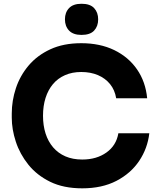

<svg xmlns="http://www.w3.org/2000/svg" viewBox="-20 -981 840 1020"><path d="M417 19.5Q317.8 19.5 246.9 -15.1Q176 -49.8 130.8 -106.1Q85.5 -162.5 64 -228.4Q42.5 -294.2 42.5 -356V-378Q42.5 -446.2 64.5 -512.6Q86.5 -579 132.1 -633Q177.8 -687 247.5 -719.2Q317.2 -751.5 411.8 -751.5Q511.2 -751.5 586.9 -714.9Q662.5 -678.2 708 -612.4Q753.5 -546.5 761.8 -459H597.2Q590 -503 564.8 -534.1Q539.5 -565.2 500.4 -581.9Q461.2 -598.5 411.8 -598.5Q363.2 -598.5 325.1 -581.6Q287 -564.8 261.2 -534Q235.5 -503.2 222 -460.8Q208.5 -418.2 208.5 -366Q208.5 -314.5 222 -272Q235.5 -229.5 262.2 -198.2Q289 -167 327.8 -150.2Q366.5 -133.5 417 -133.5Q493 -133.5 545.4 -170.8Q597.8 -208 608.8 -273H773.2Q764 -192.8 719.4 -126.2Q674.8 -59.8 598.4 -20.1Q522 19.5 417 19.5ZM413 -795.5Q368.8 -795.5 346.9 -818.6Q325 -841.7 325 -878.3Q325 -915 346.9 -938Q368.8 -961 413 -961Q458.8 -961 480.1 -937.9Q501.5 -914.8 501.5 -878.2Q501.5 -841.5 480.1 -818.5Q458.8 -795.5 413 -795.5Z"/></svg>

Font: SVN-Sora Variable
Style: Regular
Weight: 400
Designer: Jonathan Barnbrook, Julián Moncada
Foundry: Barnbrook Fonts
Version: Version 2.000 - Viet hoa boi STYLEno.1 Fonts